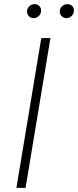

<svg xmlns="http://www.w3.org/2000/svg" viewBox="-20 -912 379 932"><path d="M180.4 -727.3H224.8L104 0H59.7ZM270.6 -861.9Q271.7 -868.3 275 -873.8Q278.4 -879.3 283.4 -883.3Q288.4 -887.4 294.2 -889.7Q300.1 -892 306.5 -892Q314.3 -892 320.8 -889.2Q327.4 -886.4 331.9 -881.2Q336.3 -876.1 338.1 -869.1Q339.8 -862.2 338.1 -854Q335.9 -842 325.8 -832.9Q315.7 -823.9 301.8 -823.9Q294.4 -823.9 288 -827.1Q281.6 -830.3 277.3 -835.4Q273.1 -840.6 271.1 -847.5Q269.2 -854.4 270.6 -861.9ZM111.5 -861.9Q112.6 -868.3 115.9 -873.8Q119.3 -879.3 124.3 -883.3Q129.3 -887.4 135.1 -889.7Q141 -892 147.4 -892Q155.5 -892 161.9 -889Q168.3 -886 172.6 -881Q176.8 -876.1 178.6 -869.1Q180.4 -862.2 179 -854Q178.3 -848.4 175.1 -842.9Q171.9 -837.4 166.9 -833.1Q161.9 -828.8 155.7 -826.3Q149.5 -823.9 142.8 -823.9Q135.3 -823.9 129.1 -826.9Q122.9 -829.9 118.6 -835.2Q114.3 -840.6 112.4 -847.5Q110.4 -854.4 111.5 -861.9Z"/></svg>

Font: Inter P Extra Light
Style: Italic
Weight: 200
Italic angle: 9.39999°
Designer: Rasmus Andersson
Foundry: rsms
Version: Version 3.018;git-588b23468